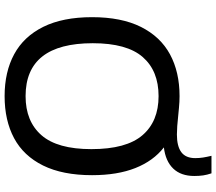

<svg xmlns="http://www.w3.org/2000/svg" viewBox="-72 -856 938 833"><g transform="rotate(90 396.5 -439.0)"><path d="M739.5 -370Q739.5 -242 697.5 -157.2Q655.5 -72.5 578.8 -31.5Q502 9.5 396.5 9.5Q291.5 9.5 214.8 -32Q138 -73.5 96 -158.2Q54 -243 54 -370Q54 -497 96.2 -581.8Q138.5 -666.5 215.2 -708Q292 -749.5 396.5 -749.5Q421 -749.5 446.8 -747Q472.5 -744.5 478 -744Q532 -738 563 -738Q614 -738 639.8 -757.2Q665.5 -776.5 665.5 -817.5Q665.5 -835 663 -851Q660.5 -867 655.5 -888H731.5Q738 -869 740.5 -851.8Q743 -834.5 743 -813.5Q743 -755.5 710.8 -722Q678.5 -688.5 619 -681.5Q677.5 -636 708.5 -558Q739.5 -480 739.5 -370ZM626.5 -367Q626.5 -518.5 566.2 -588.5Q506 -658.5 396.5 -658.5Q287 -658.5 227 -589.8Q167 -521 167 -373Q167 -81.5 396.5 -81.5Q506 -81.5 566.2 -150.5Q626.5 -219.5 626.5 -367Z"/></g></svg>

Font: Encode Sans Semi Expanded Medium
Style: Regular
Weight: 500
Width: 6
Designer: Multiple Designers
Foundry: Impallari Type
Version: Version 2.000